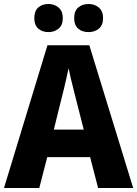

<svg xmlns="http://www.w3.org/2000/svg" viewBox="-20 -943 688 963"><path d="M472 0 432 -155H217L177 0H0L218 -716H428L648 0ZM360 -450Q355 -471 348 -498Q341 -525 334.5 -552.5Q328 -580 324 -601Q320 -581 313.5 -552.5Q307 -524 300.5 -496.5Q294 -469 289 -451L250 -293H400ZM152 -852Q152 -888 172 -905.5Q192 -923 223 -923Q253 -923 274 -905Q295 -887 295 -852Q295 -817 274 -799.5Q253 -782 223 -782Q192 -782 172 -799.5Q152 -817 152 -852ZM352 -852Q352 -888 372.5 -905.5Q393 -923 424 -923Q455 -923 476 -905Q497 -887 497 -852Q497 -817 476 -799.5Q455 -782 424 -782Q392 -782 372 -799.5Q352 -817 352 -852Z"/></svg>

Font: Noto Sans Sinhala SemiCondensed ExtraBold
Style: Regular
Weight: 800
Width: 4
Designer: Jelle Bosma - Monotype Design Team
Foundry: Monotype Imaging Inc.
Version: Version 2.006; ttfautohint (v1.8.4.7-5d5b)